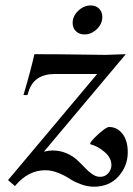

<svg xmlns="http://www.w3.org/2000/svg" viewBox="-20 -689 493 711"><path d="M35.6 0 9.8 -22 339.8 -415H183.6Q106.4 -415 85.9 -350.6L81.5 -336.9H66.9Q93.8 -427.7 107.4 -488.3Q200.7 -488.3 268.8 -487.1Q336.9 -485.8 369.6 -485.8Q373.5 -485.8 445.8 -488.3L142.6 -127.4Q160.2 -131.8 174.3 -131.8Q202.1 -131.8 225.6 -121.8Q249 -111.8 264.6 -97.4Q280.3 -83 293.7 -68.6Q307.1 -54.2 321.5 -44.2Q335.9 -34.2 350.6 -34.2Q369.6 -34.2 381.1 -47.9Q392.6 -61.5 392.6 -77.1Q392.6 -105 366.7 -126.7Q340.8 -148.4 313.5 -155.3L316.4 -163.1Q330.1 -180.7 352.8 -199.7Q375.5 -218.8 383.8 -218.8Q413.6 -218.8 433.3 -193.8Q453.1 -168.9 453.1 -125Q453.1 -74.2 418.9 -35.9Q384.8 2.4 327.6 2.4Q303.2 2.4 278.3 -7.1Q253.4 -16.6 236.1 -28.1Q218.8 -39.6 194.8 -49.1Q170.9 -58.6 147.5 -58.6Q86.4 -58.6 39.1 -4.4ZM315.9 -668.9Q335 -668.9 346.9 -657Q358.9 -645 358.9 -626.5Q358.9 -600.6 338.6 -581.1Q318.4 -561.5 293 -561.5Q273.4 -561.5 261.2 -573.5Q249 -585.4 249 -604Q249 -629.4 269.8 -649.2Q290.5 -668.9 315.9 -668.9Z"/></svg>

Font: Flanker
Style: Italic
Weight: 400
Italic angle: -12°
Designer: Flanker
Version: Version 2.027